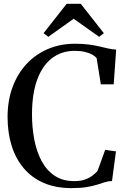

<svg xmlns="http://www.w3.org/2000/svg" viewBox="-20 -983 674 1014"><path d="M357.5 10.5Q274 10.5 210.8 -17Q147.5 -44.5 105 -95Q62.5 -145.5 41.2 -214.2Q20 -283 20 -365Q20 -451.5 46.2 -522.8Q72.5 -594 120.2 -645.2Q168 -696.5 233.2 -724.2Q298.5 -752 375.5 -752Q417 -752 449 -747.8Q481 -743.5 506 -737.5Q531 -731.5 552.2 -726.8Q573.5 -722 593.5 -721L580.5 -537.5H512.5L490.5 -675.5Q483 -685.5 467.8 -694.2Q452.5 -703 429 -708.8Q405.5 -714.5 374.5 -714.5Q305 -714.5 254.2 -675.5Q203.5 -636.5 176.2 -561.5Q149 -486.5 149 -378Q149 -309.5 161 -246.2Q173 -183 199.2 -133.5Q225.5 -84 268.2 -55.2Q311 -26.5 372 -26.5Q405 -26.5 428.5 -34.8Q452 -43 468.2 -55.5Q484.5 -68 495 -80L535.5 -191.5L592.5 -183.5L571.5 -27Q551 -26.5 532.8 -20.5Q514.5 -14.5 492.2 -7.5Q470 -0.5 437.8 5Q405.5 10.5 357.5 10.5ZM235 -788.5 210 -807.5 332 -963H406.5L528.5 -807.5L503.5 -788.5L369 -884Z"/></svg>

Font: Merriweather 96pt Medium
Style: Regular
Weight: 500
Version: Version 2.100